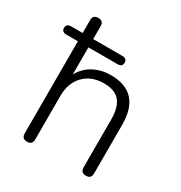

<svg xmlns="http://www.w3.org/2000/svg" viewBox="-182 -834 910 963"><g transform="rotate(30 273.0 -352.5)"><path d="M111 6Q80 6 80 -25V-558H14Q-14 -558 -14 -582Q-14 -606 14 -606H80V-681Q80 -711 111 -711Q141 -711 141 -681V-606H310Q337 -606 337 -582Q337 -558 310 -558H141V-401Q166 -447 210.5 -470.5Q255 -494 309 -494Q482 -494 482 -306V-25Q482 6 452 6Q421 6 421 -25V-301Q421 -373 392 -407Q363 -441 300 -441Q228 -441 184.5 -396.5Q141 -352 141 -277V-25Q141 6 111 6Z"/></g></svg>

Font: Nunito Light
Style: Regular
Weight: 300
Designer: Vernon Adams
Foundry: Vernon Adams
Version: Version 3.601; ttfautohint (v1.8.2.53-6de2)